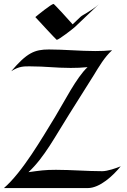

<svg xmlns="http://www.w3.org/2000/svg" viewBox="-20 -958 649 978"><path d="M595 -111C571 -101 527 -86 501 -86C423 -86 344 -93 265 -93C207 -93 183 -89 125 -81C206 -156 262 -265 333 -377C374 -442 415 -508 457 -574C484 -618 512 -667 551 -702C522 -699 494 -698 465 -698C386 -698 308 -706 229 -706C156 -706 117 -689 37 -595C78 -622 105 -620 134 -620C213 -620 262 -612 340 -612C368 -612 397 -613 426 -616C369 -563 306 -437 262 -365C195 -256 95 -82 0 0H427C489 0 557 -64 595 -111ZM483 -936C464 -918 440 -904 418 -890C410 -885 398 -879 391 -873L350 -834C342 -844 256 -938 253 -938C242 -938 173 -882 160 -871C169 -861 267 -755 269 -755C279 -755 350 -810 361 -820Z"/></svg>

Font: Fondamento
Style: Regular
Weight: 400
Designer: Astigmatic (AOETI)
Foundry: Astigmatic (AOETI)
Version: Version 1.001